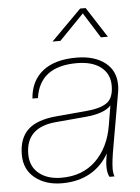

<svg xmlns="http://www.w3.org/2000/svg" viewBox="-53 -778 606 830"><g transform="rotate(-5 250.0 -363.0)"><path d="M183.1 9.8Q112.3 9.8 66.2 -26.9Q20 -63.5 20 -127.9Q20 -199.2 59.3 -236.3Q98.6 -273.4 184.1 -280.8L311 -292Q373.5 -296.9 403.3 -317.4Q433.1 -337.9 433.1 -392.1Q433.1 -443.4 395.3 -472.7Q357.4 -502 291 -502Q129.9 -502 110.8 -366.2H86.9Q92.3 -441.9 144.3 -483.9Q196.3 -525.9 291 -525.9Q368.2 -525.9 414.6 -490.5Q460.9 -455.1 460.9 -392.1Q460.9 -379.9 459 -366.2L418 -131.8Q405.8 -64.9 405.8 -33.2Q405.8 -12.7 411.1 0H389.2Q379.9 -16.6 379.9 -44.9Q379.9 -67.9 386.2 -102.1Q356.4 -48.3 304.7 -19.3Q252.9 9.8 183.1 9.8ZM183.1 -14.2Q274.4 -14.2 332.3 -70.8Q390.1 -127.4 405.8 -222.2L419.9 -307.1Q391.1 -274.4 306.2 -267.1L179.2 -255.9Q47.9 -244.6 47.9 -127.9Q47.9 -75.2 84.7 -44.7Q121.6 -14.2 183.1 -14.2ZM435.1 -604H404.8L335.9 -713.9L229 -604H194.8L326.2 -735.8H350.1Z"/></g></svg>

Font: Creato Display Thin
Style: Italic
Weight: 265
Italic angle: -10°
Version: Version 1.000